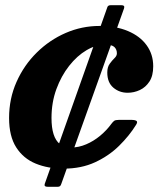

<svg xmlns="http://www.w3.org/2000/svg" viewBox="-20 -635 610 740"><path d="M407.5 -615Q396.5 -615 394 -608L152.5 73.5Q148.5 85 164.5 85H201.5Q208.5 85 211.5 82.2Q214.5 79.5 216.5 73L458 -602.5Q462.5 -615 447.5 -615ZM570.5 -379.5Q570.5 -425.5 545.2 -460.5Q520 -495.5 473.5 -515.2Q427 -535 363.5 -535Q295.5 -535 233.2 -508Q171 -481 121.8 -432.5Q72.5 -384 43.8 -319.5Q15 -255 15 -180Q15 -110 42.5 -67Q70 -24 117.5 -4.5Q165 15 225 15Q293.5 15 346.8 -9.8Q400 -34.5 439.2 -73.2Q478.5 -112 504.5 -154Q511.5 -165 506 -169Q500.5 -173 485.5 -173H438.5Q425 -173 420 -169.2Q415 -165.5 409.5 -158Q391 -132.5 366 -111.8Q341 -91 312.2 -78.8Q283.5 -66.5 254.5 -66.5Q227.5 -66.5 211 -79.5Q194.5 -92.5 186.5 -117.8Q178.5 -143 178.5 -180Q178.5 -240 197.2 -291.2Q216 -342.5 246.5 -381.2Q277 -420 313.5 -441.5Q350 -463 385.5 -463Q411 -463 420.8 -453.8Q430.5 -444.5 430.5 -429.5Q430.5 -419.5 421.2 -410.8Q412 -402 402.8 -389.2Q393.5 -376.5 393.5 -355.5Q393.5 -317 416.8 -297.2Q440 -277.5 472 -277.5Q496.5 -277.5 519 -288Q541.5 -298.5 556 -320.8Q570.5 -343 570.5 -379.5Z"/></svg>

Font: Besley
Style: Bold Italic
Weight: 700
Italic angle: -13°
Designer: Owen Earl
Foundry: indestructible type*
Version: Version 2.001